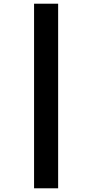

<svg xmlns="http://www.w3.org/2000/svg" viewBox="-20 -852 499 1037"><path d="M164 -832H294V165H164Z"/></svg>

Font: Noto Sans Gurmukhi UI Condensed Black
Style: Regular
Weight: 900
Width: 3
Designer: Jelle Bosma - Monotype Design Team
Foundry: Monotype Imaging Inc.
Version: Version 2.004; ttfautohint (v1.8.4.7-5d5b)